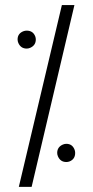

<svg xmlns="http://www.w3.org/2000/svg" viewBox="-20 -728 370 762"><path d="M49.8 -571.3Q49.8 -595.7 74.2 -604.5Q80.1 -606.4 85.9 -606.4Q111.3 -606.4 120.1 -583Q122.1 -577.1 122.1 -571.3Q122.1 -547.9 99.6 -538.1Q92.8 -535.2 85.9 -535.2Q62.5 -535.2 52.7 -557.6Q49.8 -564.5 49.8 -571.3ZM54.7 13.7 225.6 -708H275.4L105.5 13.7ZM207 -121.1Q207 -144.5 229.5 -154.3Q236.3 -157.2 243.2 -157.2Q267.6 -157.2 276.4 -132.8Q278.3 -127 278.3 -121.1Q278.3 -95.7 254.9 -86.9Q249 -85 243.2 -85Q219.7 -85 210 -107.4Q207 -114.3 207 -121.1Z"/></svg>

Font: Post No Bills Colombo
Style: Regular
Weight: 500
Designer: Kosala Senevirathne, Siva Puranthara, Lasantha Premarathna, Tharique Azeez
Foundry: Mooniak
Version: Version 1.220 ; ttfautohint (v1.5)